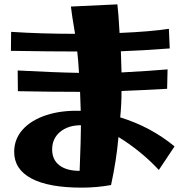

<svg xmlns="http://www.w3.org/2000/svg" viewBox="-20 -820 850 880"><path d="M45 -124Q45 -182 83.5 -225.5Q122 -269 191.5 -292Q261 -315 350 -312L347 -399Q215 -399 62 -402L61 -497Q228 -488 342 -486Q341 -510 338.5 -538.5Q336 -567 334 -584Q212 -584 30 -587L31 -674Q168 -665 324 -665Q308 -759 305 -790L518 -800Q523 -761 528 -669Q671 -675 754 -688L758 -598Q626 -588 534 -585L537 -488Q669 -495 748 -502L746 -413Q620 -406 537 -403Q537 -342 531 -282Q671 -239 780 -149L708 -41Q627 -128 523 -192Q514 -87 489 28Q425 40 354 40Q203 40 124 -2Q45 -44 45 -124ZM351 -246Q292 -246 255.5 -215.5Q219 -185 219 -135Q219 -88 252 -62.5Q285 -37 345 -37Q351 -189 351 -246Z"/></svg>

Font: Otomanopee
Style: Regular
Weight: 400
Designer: Das Ende der Wildnis
Foundry: Gutenberg Labo
Version: Version 3.000